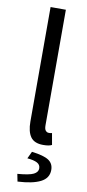

<svg xmlns="http://www.w3.org/2000/svg" viewBox="-103 -750 460 1014"><g transform="rotate(10 127.5 -243.0)"><path d="M169 12Q122 12 102 -16Q82 -44 82 -98V-712H164V-92Q164 -72 171 -64Q178 -56 187 -56Q191 -56 194.5 -56Q198 -56 205 -58L216 4Q208 8 197 10Q186 12 169 12ZM70 226 62 186Q125 181 148 169.5Q171 158 171 138Q171 118 153 108.5Q135 99 100 96L118 58Q183 66 209 83.5Q235 101 235 135Q235 179 192.5 200.5Q150 222 70 226Z"/></g></svg>

Font: CV Source Sans
Style: Regular
Weight: 400
Designer: Paul D. Hunt
Foundry: Adobe Systems Incorporated
Version: Version 3.001